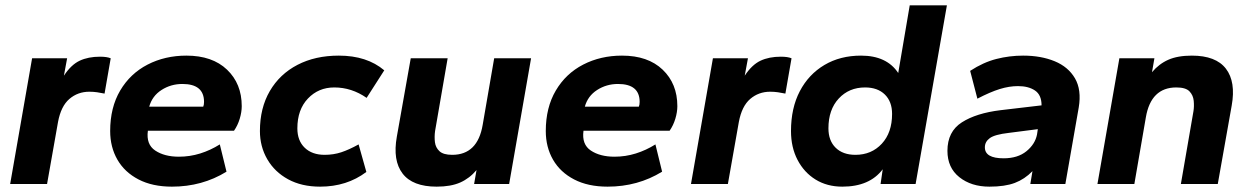

<svg xmlns="http://www.w3.org/2000/svg" viewBox="-20 -688 4676 718"><path d="M18 0 100 -470H231L219 -405Q246 -446 278 -461Q310 -476 354 -476Q380 -476 394 -470L371 -338Q357 -341 343 -343Q329 -345 314 -345Q271 -345 239.5 -318Q208 -291 197 -232L156 0Z M623 10Q550 10 498 -17Q446 -44 419 -91Q392 -138 392 -198Q392 -286 429.5 -349.5Q467 -413 532 -446.5Q597 -480 677 -480Q774 -480 829 -427.5Q884 -375 884 -291Q884 -269 876.5 -244Q869 -219 855 -199H533Q526 -148 560.5 -125Q595 -102 649 -102Q690 -102 728.5 -114Q767 -126 802 -148L827 -46Q736 10 623 10ZM538 -289H740Q743 -296 743 -307Q743 -374 662 -374Q619 -374 584 -351.5Q549 -329 538 -289Z M1177 10Q1108 10 1057.5 -17.5Q1007 -45 979.5 -92.5Q952 -140 952 -198Q952 -284 989 -347.5Q1026 -411 1092.5 -445.5Q1159 -480 1247 -480Q1352 -480 1417 -425L1351 -322Q1295 -361 1230 -361Q1171 -361 1131.5 -319.5Q1092 -278 1092 -208Q1092 -162 1119.5 -135.5Q1147 -109 1194 -109Q1227 -109 1256 -118.5Q1285 -128 1321 -148L1350 -45Q1277 10 1177 10Z M1613 10Q1523 10 1485.5 -39Q1448 -88 1464 -177L1516 -470H1654L1607 -198Q1604 -176 1606.5 -156Q1609 -136 1623.5 -122.5Q1638 -109 1671 -109Q1766 -109 1785 -221L1828 -470H1966L1884 0H1753L1762 -52Q1736 -21 1701 -5.5Q1666 10 1613 10Z M2252 10Q2179 10 2127 -17Q2075 -44 2048 -91Q2021 -138 2021 -198Q2021 -286 2058.5 -349.5Q2096 -413 2161 -446.5Q2226 -480 2306 -480Q2403 -480 2458 -427.5Q2513 -375 2513 -291Q2513 -269 2505.5 -244Q2498 -219 2484 -199H2162Q2155 -148 2189.5 -125Q2224 -102 2278 -102Q2319 -102 2357.5 -114Q2396 -126 2431 -148L2456 -46Q2365 10 2252 10ZM2167 -289H2369Q2372 -296 2372 -307Q2372 -374 2291 -374Q2248 -374 2213 -351.5Q2178 -329 2167 -289Z M2564 0 2646 -470H2777L2765 -405Q2792 -446 2824 -461Q2856 -476 2900 -476Q2926 -476 2940 -470L2917 -338Q2903 -341 2889 -343Q2875 -345 2860 -345Q2817 -345 2785.5 -318Q2754 -291 2743 -232L2702 0Z M3130 10Q3073 10 3030 -16.5Q2987 -43 2962.5 -90Q2938 -137 2938 -198Q2938 -284 2971 -347Q3004 -410 3063 -445Q3122 -480 3200 -480Q3296 -480 3339 -415L3382 -668H3521L3404 0H3273L3281 -55Q3232 10 3130 10ZM3179 -109Q3239 -109 3277.5 -150.5Q3316 -192 3316 -262Q3316 -308 3289 -334.5Q3262 -361 3215 -361Q3155 -361 3116.5 -319.5Q3078 -278 3078 -208Q3078 -162 3105 -135.5Q3132 -109 3179 -109Z M3680 10Q3612 10 3567.5 -25.5Q3523 -61 3523 -124Q3523 -196 3577 -230.5Q3631 -265 3722 -276L3875 -294Q3875 -333 3850.5 -349.5Q3826 -366 3787 -366Q3754 -366 3718.5 -355Q3683 -344 3635 -319L3608 -423Q3657 -455 3706 -467.5Q3755 -480 3806 -480Q3873 -480 3924 -459Q3975 -438 4000 -395Q4025 -352 4014 -286L3964 0H3833L3841 -48Q3812 -18 3775 -4Q3738 10 3680 10ZM3733 -96Q3786 -96 3818.5 -122.5Q3851 -149 3858 -185L3861 -205L3752 -191Q3700 -185 3681.5 -171.5Q3663 -158 3663 -137Q3663 -96 3733 -96Z M4084 0 4166 -470H4297L4288 -418Q4314 -449 4349 -464.5Q4384 -480 4437 -480Q4527 -480 4564.5 -431Q4602 -382 4586 -293L4534 0H4396L4443 -272Q4446 -290 4444 -311Q4442 -332 4428 -346.5Q4414 -361 4379 -361Q4284 -361 4265 -249L4222 0Z"/></svg>

Font: Gantari
Style: Bold Italic
Weight: 700
Italic angle: -10°
Designer: Anugrah Pasau
Foundry: Lafontype
Version: Version 1.000; ttfautohint (v1.8.4.7-5d5b)